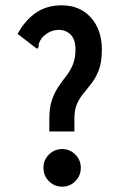

<svg xmlns="http://www.w3.org/2000/svg" viewBox="-20 -688 440 720"><path d="M165 -243Q165 -285 175 -313.5Q185 -342 199.5 -363.5Q214 -385 229 -404Q244 -423 253.5 -446.5Q263 -470 263 -503Q263 -540 245 -558Q227 -576 200 -576Q166 -576 138 -547Q129 -534 126.5 -527Q124 -520 125 -512L120 -505L112 -510L46 -561Q74 -612 114.5 -640Q155 -668 211 -668Q280 -668 321 -622Q362 -576 362 -502Q362 -457 351.5 -428Q341 -399 325.5 -378.5Q310 -358 294.5 -339.5Q279 -321 269 -299Q259 -277 259 -243V-195H165ZM213 12Q184 12 163.5 -8.5Q143 -29 143 -59Q143 -88 163.5 -108.5Q184 -129 213 -129Q242 -129 262.5 -108.5Q283 -88 283 -59Q283 -29 262.5 -8.5Q242 12 213 12Z"/></svg>

Font: Inconsolata Condensed ExtraBold
Style: Regular
Weight: 800
Width: 3
Monospace: yes
Designer: Raph Levien, Cyreal, Brenton Simpson
Foundry: Raph Levien, Cyreal, Google
Version: Version 3.001; ttfautohint (v1.8.2.53-6de2)